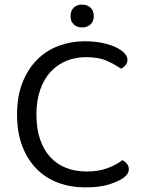

<svg xmlns="http://www.w3.org/2000/svg" viewBox="-20 -800 628 833"><path d="M533 -541Q533 -527 524.5 -517Q516 -507 505 -502Q479 -520 444 -536Q409 -552 353 -552Q307 -552 268 -536Q229 -520 200 -489Q171 -458 154.5 -411Q138 -364 138 -303Q138 -241 154 -195Q170 -149 198.5 -118Q227 -87 267 -71.5Q307 -56 356 -56Q408 -56 446.5 -70.5Q485 -85 511 -105Q521 -101 530 -90.5Q539 -80 539 -66Q539 -45 515 -28Q492 -12 452 0.5Q412 13 350 13Q287 13 233 -7Q179 -27 139.5 -66.5Q100 -106 77 -165Q54 -224 54 -303Q54 -382 77.5 -441.5Q101 -501 141 -541Q181 -581 234.5 -601Q288 -621 347 -621Q388 -621 422.5 -614Q457 -607 481.5 -595.5Q506 -584 519.5 -569.5Q533 -555 533 -541ZM387 -730Q387 -708 373 -694.5Q359 -681 336 -681Q313 -681 299.5 -694.5Q286 -708 286 -730Q286 -753 299.5 -766.5Q313 -780 336 -780Q359 -780 373 -766.5Q387 -753 387 -730Z"/></svg>

Font: Baloo Da 2
Style: Regular
Weight: 400
Designer: Noopur Datye, Sulekha Rajkumar and Ek Type
Foundry: Ek Type
Version: Version 1.640;hotconv 1.0.111;makeotfexe 2.5.65597; ttfautoh